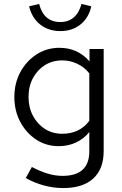

<svg xmlns="http://www.w3.org/2000/svg" viewBox="-20 -737 622 976"><path d="M301 219Q252 219 202.5 205.5Q153 192 111 168L142 112Q187 135 224 146Q261 157 298 157Q434 157 434 32V-66Q406 -31 366 -12.5Q326 6 278 6Q215 6 164 -27.5Q113 -61 83 -117.5Q53 -174 53 -244Q53 -314 83.5 -370.5Q114 -427 166 -460.5Q218 -494 282 -494Q375 -494 435 -425V-488H507V31Q507 122 454 170.5Q401 219 301 219ZM296 -57Q385 -57 434 -123V-364Q410 -395 373.5 -412.5Q337 -430 296 -430Q247 -430 208.5 -406Q170 -382 147.5 -340Q125 -298 125 -244Q125 -191 147.5 -148.5Q170 -106 208.5 -81.5Q247 -57 296 -57ZM287 -579Q226 -579 184 -612.5Q142 -646 128 -705L179 -717Q202 -625 287 -625Q328 -625 355.5 -649Q383 -673 394 -717L444 -705Q431 -646 389 -612.5Q347 -579 287 -579Z"/></svg>

Font: Red Hat Text VF
Style: Regular
Weight: 400
Designer: Pentagram, MCKL
Foundry: Pentagram, MCKL
Version: Version 1.023